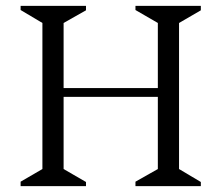

<svg xmlns="http://www.w3.org/2000/svg" viewBox="-20 -632 752 652"><path d="M50 0V-15L124 -58V-554L50 -598V-612H272V-597L196 -554V-333H516V-554L440 -598V-612H662V-597L588 -554V-58L662 -14V0H440V-15L516 -58V-303H196V-58L272 -14V0Z"/></svg>

Font: Ancizar Serif Light
Style: Regular
Weight: 300
Designer: Cesar Puertas, Viviana Monsalve, Julian Moncada, Julian Prieto, Jose Castro, Felipe Aragon, Mariel Hernandez, Sara Alarc
Version: Version 8.100